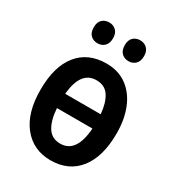

<svg xmlns="http://www.w3.org/2000/svg" viewBox="-179 -847 884 966"><g transform="rotate(30 262.5 -364.5)"><path d="M483 -273Q483 -138 424.5 -64Q366 10 261 10Q161 10 101 -64.5Q41 -139 41 -273Q41 -408 99.5 -480.5Q158 -553 264 -553Q333 -553 382 -517.5Q431 -482 457 -419Q483 -356 483 -273ZM262 -455Q171 -455 159 -317H365Q360 -379 336 -417Q312 -455 262 -455ZM262 -87Q355 -87 365 -234H159Q163 -167 187.5 -127Q212 -87 262 -87ZM116 -679Q116 -709 132 -724Q148 -739 172 -739Q196 -739 212 -723.5Q228 -708 228 -679Q228 -649 212 -633.5Q196 -618 172 -618Q148 -618 132 -633Q116 -648 116 -679ZM296 -679Q296 -709 312 -724Q328 -739 352 -739Q376 -739 392 -723.5Q408 -708 408 -679Q408 -649 392 -633.5Q376 -618 352 -618Q328 -618 312 -633.5Q296 -649 296 -679Z"/></g></svg>

Font: Noto Sans Condensed SemiBold
Style: Regular
Weight: 600
Width: 3
Designer: Monotype Design Team
Foundry: Monotype Imaging Inc.
Version: Version 2.013; ttfautohint (v1.8.4.7-5d5b)